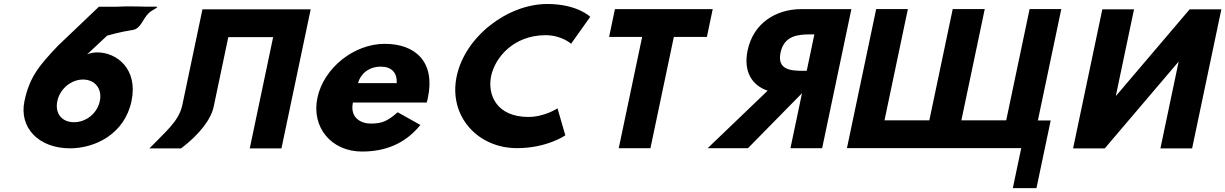

<svg xmlns="http://www.w3.org/2000/svg" viewBox="-20 -749 6178 968"><path d="M730.6 -683.7C744.5 -697.3 786.7 -715.3 768.6 -715.2C691.1 -714.3 640.3 -719.4 568.9 -715.2H478.8L272.6 -518.8C178.6 -419.4 129.2 -362.4 103.3 -239.2C75.1 -104.9 175.6 -1.2 332.9 -1.2C459.5 -1.2 608.2 -73.4 643 -239.2C677.4 -402.4 567.2 -484.8 471.1 -484.8C438.8 -484.8 418.9 -474.6 418.9 -474.6L520.4 -569.6C541.8 -574.7 581.8 -587.4 648.8 -597.9C690.7 -604.4 697.4 -651.4 730.6 -683.7ZM269 -239.2C282.3 -302.1 339.5 -348 398.2 -348C458.5 -348 496.5 -302.1 483.2 -239.2C470.4 -178 415 -132.9 353 -132.9C290.9 -132.9 256.2 -178 269 -239.2Z M1058.3 -215.9 1131 -561.9H1357.1L1239.2 -0.9H1399L1546.4 -702.1H1386.6H1160.5H1000.7L898.5 -215.9C878.8 -134.3 814 -85 733.4 -0.9H893.2C984.4 -70.6 1045.5 -147.1 1058.3 -215.9Z M2131.3 -232C2133.5 -238 2135.9 -249 2137.3 -256C2175.2 -436 2075.5 -528 1919.5 -528C1764.5 -528 1611.9 -406 1580.3 -256C1549 -107 1650.3 15 1805.3 15C1919.3 15 2021.1 -22 2099.5 -119L1985 -183C1932.3 -137 1905 -126 1848 -126C1803 -126 1742.7 -153 1759.3 -232ZM1784.9 -330C1797.8 -377 1839.3 -413 1900.3 -413C1952.3 -413 1983.2 -384 1979.9 -330Z M2644 -159.4C2483.3 -159.4 2436.4 -271.6 2456.2 -365.9C2475.9 -459.4 2570 -571.6 2730.6 -571.6C2812.2 -571.6 2859.2 -528.3 2859.2 -528.3L2955.8 -664.3C2955.8 -664.3 2891.2 -728.9 2739.1 -728.9C2540.2 -728.9 2324.8 -565.7 2282.4 -364.2C2240.3 -163.6 2388.2 -2.1 2586.2 -2.1C2738.4 -2.1 2830.2 -66.7 2830.2 -66.7L2790.8 -202.7C2790.8 -202.7 2725.6 -159.4 2644 -159.4Z M3050.9 -562.9H3217.5L3099.5 -1.9H3259.3L3377.3 -562.9H3543.9L3573.3 -703.1H3080.3Z M4272.4 -703.1 4125 -1.9H3965.2L4023.4 -279L3751 -1.9H3547.8L3850.2 -291.7C3770 -318.9 3727.1 -389.5 3749.2 -494.9C3778.2 -632.6 3891.6 -703.1 4021.7 -703.1ZM4047.2 -392 4085.8 -575.6H4067.1C4006.8 -575.6 3933.6 -571.4 3915.2 -483.8C3896.8 -396.3 3968.2 -392 4028.5 -392Z M4665.4 -142.3H4439.3L4557.2 -703.3H4397.4L4250 -2.1H5128.7L5086.3 199.5H5205.5L5277.2 -141.5H5212.6L5330.7 -703.3H5170.9L5053 -142.3H4826.9L4944.8 -703.3H4783.3Z M5921.9 -436.1H5920.2L5549.9 -0.9H5390.1L5537.6 -702.1H5697.4L5605.9 -266.9H5607.6L5977.9 -702.1H6137.7L5990.2 -0.9H5830.4Z"/></svg>

Font: Hussar
Style: BdOblTwo
Weight: 700
Foundry: Cannot Into Space Fonts
Version: Version 2.00